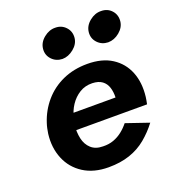

<svg xmlns="http://www.w3.org/2000/svg" viewBox="-126 -773 793 880"><g transform="rotate(-20 270.0 -333.5)"><path d="M116 -202H518Q520 -211 521.5 -220Q523 -229 524 -236Q532 -304 511 -356.5Q490 -409 442.5 -439.5Q395 -470 323 -470Q257 -470 203.5 -446Q150 -422 112.5 -378.5Q75 -335 57 -279Q53 -267 50.5 -255Q48 -243 46 -230Q38 -164 60.5 -109.5Q83 -55 133 -23Q183 9 255 9Q313 9 358.5 -6.5Q404 -22 439.5 -51.5Q475 -81 503 -118L392 -156Q377 -137 357.5 -121.5Q338 -106 314.5 -97.5Q291 -89 263 -90Q227 -90 205.5 -109.5Q184 -129 177 -160.5Q170 -192 174 -230L181 -256Q188 -290 206.5 -318Q225 -346 252.5 -363Q280 -380 315 -379Q345 -378 362.5 -365Q380 -352 387 -330Q394 -308 393 -281H128ZM380 -604Q377 -574 397 -552.5Q417 -531 448 -530Q478 -530 504 -551.5Q530 -573 533 -602Q536 -633 516.5 -654.5Q497 -676 466 -676Q436 -677 409.5 -655.5Q383 -634 380 -604ZM157 -604Q154 -574 174 -552.5Q194 -531 225 -530Q254 -530 280.5 -551.5Q307 -573 310 -602Q313 -633 293 -654.5Q273 -676 243 -676Q213 -677 186.5 -655.5Q160 -634 157 -604Z"/></g></svg>

Font: Jost SemiBold
Style: Italic
Weight: 600
Italic angle: -5°
Version: Version 3.710